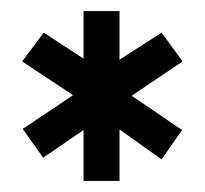

<svg xmlns="http://www.w3.org/2000/svg" viewBox="-20 -805 370 347"><path d="M131 -478V-570L58 -520L21 -572L112 -633L20 -694L59 -746L131 -699V-785H196V-697L272 -746L310 -694L218 -632L309 -570L272 -517L196 -571V-478Z"/></svg>

Font: Stick No Bills ExtraLight
Style: Bold
Weight: 700
Version: Version 2.000